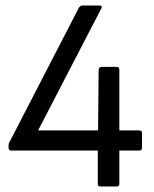

<svg xmlns="http://www.w3.org/2000/svg" viewBox="-20 -675 557 695"><path d="M343 0Q334 0 334 -9V-130H21Q11 -130 11 -140V-147Q11 -156 14 -160L266 -648Q272 -655 278 -655H340Q352 -655 347 -645L118 -203H335L337 -423Q339 -433 347 -433H402Q412 -433 412 -423V-203H484Q494 -203 494 -193V-140Q494 -130 484 -130H412V-9Q412 0 402 0Z"/></svg>

Font: Sofia Sans Semi Condensed
Style: Regular
Weight: 400
Designer: Botio Nikoltchev, Ani Petrova
Foundry: lettersoup
Version: Version 4.100; ttfautohint (v1.8.4.7-5d5b)